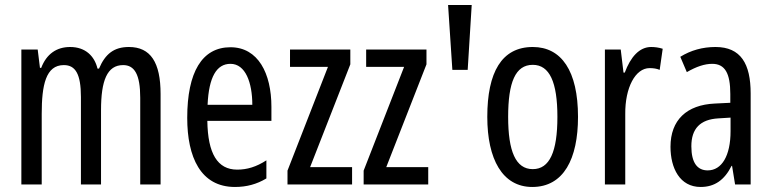

<svg xmlns="http://www.w3.org/2000/svg" viewBox="-20 -734 3070 764"><path d="M493 -547C434 -547 399 -520 374 -461H368C356 -511 320 -547 259 -547C205 -547 165 -519 144 -464H139L130 -537H65V0H146V-281C146 -395 162 -475 234 -475C280 -475 302 -440 302 -348V0H382V-296C382 -413 406 -475 470 -475C515 -475 538 -438 538 -345V0H619V-360C619 -486 579 -547 493 -547Z M897 -546C784 -546 725 -447 725 -265C725 -109 778 10 915 10C961 10 1002 -1 1040 -24V-96C1000 -70 963 -59 924 -59C845 -59 807 -123 805 -253H1060V-309C1060 -442 1007 -546 897 -546ZM897 -480C957 -480 984 -405 984 -317H806C811 -428 842 -480 897 -480Z M1381 0V-69H1214L1374 -478V-537H1134V-468H1285L1124 -55V0Z M1684 0V-69H1517L1677 -478V-537H1437V-468H1588L1427 -55V0Z M1857 -714H1763L1780 -456H1841Z M2280 -269C2280 -452 2214 -547 2100 -547C1976 -547 1919 -446 1919 -269C1919 -101 1979 10 2098 10C2223 10 2280 -102 2280 -269ZM2002 -269C2002 -407 2031 -476 2100 -476C2167 -476 2198 -407 2198 -269C2198 -130 2167 -61 2100 -61C2032 -61 2002 -132 2002 -269Z M2571 -547C2524 -547 2489 -507 2466 -445H2461L2450 -537H2387V0H2468V-280C2467 -385 2508 -463 2565 -463C2580 -463 2593 -461 2605 -456L2617 -540C2601 -545 2586 -547 2571 -547Z M2827 -547C2776 -547 2729 -534 2687 -508L2713 -447C2751 -469 2784 -480 2814 -480C2865 -480 2886 -442 2886 -360V-325L2825 -322C2712 -317 2648 -256 2648 -150C2648 -65 2685 10 2768 10C2824 10 2863 -18 2891 -74H2893L2905 0H2967V-362C2967 -480 2928 -547 2827 -547ZM2839 -263 2887 -266V-212C2887 -114 2852 -56 2796 -56C2755 -56 2731 -86 2731 -152C2731 -222 2766 -259 2839 -263Z"/></svg>

Font: Noto Sans Ethiopic ExtCond
Style: Regular
Weight: 400
Width: 2
Designer: Monotype Design Team
Foundry: Monotype Imaging Inc.
Version: Version 2.102